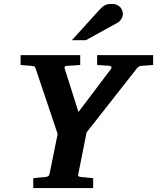

<svg xmlns="http://www.w3.org/2000/svg" viewBox="-20 -949 793 969"><path d="M689 -616.2Q683.6 -615.2 678.5 -611.1Q673.3 -606.9 670.9 -604L417 -280.8L375 -69.8Q372.6 -61 377.4 -58.6Q382.3 -56.2 393.1 -55.2Q401.9 -54.7 411.1 -53.7Q419.4 -52.7 429.4 -51.8Q439.5 -50.8 450.2 -49.8V0H147.9V-49.8Q157.7 -50.8 168 -51.8Q178.2 -52.7 186.5 -53.7Q195.8 -54.7 205.1 -55.2Q214.8 -56.2 221.2 -58.6Q227.5 -61 230 -70.8L271 -272.9L159.2 -605Q156.7 -613.3 149.9 -614.7Q143.1 -616.2 133.8 -617.2Q126.5 -617.2 117.7 -618.2Q110.4 -618.7 101.3 -619.4Q92.3 -620.1 84 -621.1V-670.9H384.8V-621.1Q373.5 -620.1 362.5 -619.4Q351.6 -618.7 342.8 -618.2Q332.5 -617.2 323.2 -617.2Q314.9 -617.2 309.1 -614Q303.2 -610.8 307.1 -601.1L376 -383.8L541 -602.1Q543.9 -606 542 -611.1Q540 -616.2 528.8 -617.2L470.2 -621.1V-670.9H752.9V-621.1ZM600.1 -876.5Q600.1 -871.6 598.1 -865.5Q596.2 -859.4 592.5 -853.5Q588.9 -847.7 584.2 -842.5Q579.6 -837.4 573.7 -834.5L413.1 -746.1H342.8L480 -897.5Q488.3 -906.7 495.4 -912.8Q502.4 -918.9 509.8 -922.6Q517.1 -926.3 524.9 -927.7Q532.7 -929.2 543 -929.2Q559.1 -929.2 570.1 -924.3Q581.1 -919.4 587.6 -911.9Q594.2 -904.3 597.2 -894.8Q600.1 -885.3 600.1 -876.5Z"/></svg>

Font: Charis SIL APac
Style: Bold Italic
Weight: 700
Italic angle: -11°
Foundry: SIL International
Version: Version 5.000